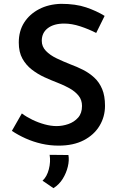

<svg xmlns="http://www.w3.org/2000/svg" viewBox="-20 -752 622 1002"><path d="M482 -580Q443 -600 399 -614.5Q355 -629 315 -629Q261 -629 229.5 -605Q198 -581 198 -539Q198 -509 219.5 -486.5Q241 -464 275.5 -447.5Q310 -431 348 -416Q381 -404 413.5 -387.5Q446 -371 472 -347Q498 -323 513 -287.5Q528 -252 528 -200Q528 -143 499.5 -95.5Q471 -48 417 -20Q363 8 286 8Q240 8 196.5 -2Q153 -12 114 -29.5Q75 -47 42 -69L94 -160Q118 -142 149 -127Q180 -112 213 -103Q246 -94 275 -94Q306 -94 336.5 -104.5Q367 -115 387.5 -138Q408 -161 408 -199Q408 -230 390.5 -252Q373 -274 344 -290.5Q315 -307 281 -320Q247 -333 212 -349Q177 -365 146.5 -388.5Q116 -412 97 -446Q78 -480 78 -530Q78 -590 106 -634Q134 -678 183.5 -704Q233 -730 298 -732Q375 -732 429.5 -713.5Q484 -695 526 -669ZM259 230 202 191Q225 170 235 131Q245 92 239 56L337 57Q342 84 334 117.5Q326 151 307.5 181Q289 211 259 230Z"/></svg>

Font: Josefin Sans Thin SemiBold
Style: Regular
Weight: 600
Version: Version 2.000